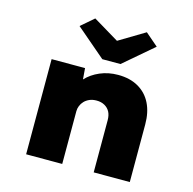

<svg xmlns="http://www.w3.org/2000/svg" viewBox="-115 -926 1048 1043"><g transform="rotate(15 408.5 -405.0)"><path d="M122 0V-535H310L320 -411L273 -398Q284 -439 315 -472.5Q346 -506 392.5 -526Q439 -546 494 -546Q561 -546 608.5 -518.5Q656 -491 680.5 -441.5Q705 -392 705 -324V0H502V-293Q502 -321 492 -340Q482 -359 462.5 -370Q443 -381 417 -381Q394 -381 377 -373.5Q360 -366 348.5 -354Q337 -342 331 -327Q325 -312 325 -297V0H224Q181 0 155.5 0Q130 0 122 0ZM388 -606 222 -748 294 -810 454 -714H424L584 -810L656 -748L490 -606Z"/></g></svg>

Font: Lexend Exa Black
Style: Regular
Weight: 900
Designer: Bonnie Shaver-Troup, Thomas Jockin
Foundry: Lexend
Version: Version 1.007